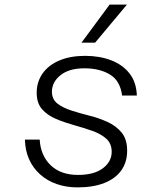

<svg xmlns="http://www.w3.org/2000/svg" viewBox="-20 -800 690 832"><path d="M316 12Q267 12 225.5 -2.5Q184 -17 153.5 -44.5Q123 -72 106 -110Q89 -148 88 -195H152Q156 -126 199.5 -84Q243 -42 318 -42Q388 -42 426 -71Q464 -100 464 -142Q464 -178 440.5 -199Q417 -220 380 -233Q343 -246 301.5 -257.5Q260 -269 223 -284.5Q186 -300 162.5 -326.5Q139 -353 139 -398Q139 -445 164.5 -481.5Q190 -518 237.5 -538Q285 -558 349 -558Q411 -558 461 -539Q511 -520 541 -482Q571 -444 573 -386H509Q501 -450 456.5 -477Q412 -504 346 -504Q279 -504 242 -474Q205 -444 205 -403Q205 -370 228.5 -351.5Q252 -333 289.5 -321Q327 -309 368.5 -298.5Q410 -288 447 -271Q484 -254 507.5 -225Q531 -196 531 -147Q531 -97 505.5 -61.5Q480 -26 432 -7Q384 12 316 12ZM333 -615 455 -780H530L392 -615Z"/></svg>

Font: Azeret Mono Thin ExtraLight
Style: Italic
Weight: 250
Italic angle: -12°
Version: Version 1.002